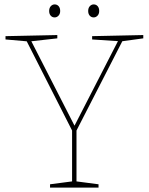

<svg xmlns="http://www.w3.org/2000/svg" viewBox="-20 -851 675 871"><path d="M207 0V-15L314 -29L307 -21V-268L311 -251L98 -670L108 -663L5 -672V-687L240 -692V-677L115 -663L119 -670L321 -275H315L518 -670L522 -664L398 -672V-687L630 -692V-677L528 -663L538 -670L323 -251L327 -268V-21L320 -29L427 -15V0ZM405 -772Q394 -772 387 -780Q380 -788 380 -801Q380 -815 387.5 -823Q395 -831 405 -831Q416 -831 423 -823Q430 -815 430 -801Q430 -788 422.5 -780Q415 -772 405 -772ZM228 -772Q217 -772 210 -780Q203 -788 203 -801Q203 -815 210.5 -823Q218 -831 228 -831Q239 -831 246 -823Q253 -815 253 -801Q253 -788 245.5 -780Q238 -772 228 -772Z"/></svg>

Font: Bitter Thin
Style: Regular
Weight: 100
Designer: Sol Matas, and Bitter project Authors
Foundry: Sol Matas
Version: Version 2.002